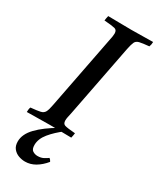

<svg xmlns="http://www.w3.org/2000/svg" viewBox="-249 -770 896 1089"><g transform="rotate(30 199.0 -225.5)"><path d="M-12 1Q-12 -6 -11 -15Q-10 -24 -7 -31Q36 -35 55.5 -39.5Q75 -44 83 -59Q91 -74 97 -107L189 -581Q193 -599 195 -611.5Q197 -624 197 -633Q197 -656 179.5 -660.5Q162 -665 110 -669Q112 -685 116 -701Q145 -701 188 -700Q231 -699 268 -699Q302 -699 342 -700Q382 -701 410 -701Q410 -684 404 -669Q361 -665 342 -660.5Q323 -656 316 -641.5Q309 -627 302 -593L210 -119Q206 -101 203.5 -89Q201 -77 201 -67Q201 -45 217 -40Q233 -35 285 -31Q284 -24 282.5 -15Q281 -6 279 1Q250 1 212 0Q174 -1 139 -1Q102 -1 59 0Q16 1 -12 1ZM191 -12H230Q182 24 150.5 62.5Q119 101 119 141Q119 169 133.5 178Q148 187 165 187Q188 187 204.5 178Q221 169 230 162Q239 169 244 180Q217 213 185.5 231.5Q154 250 119 250Q98 250 77 242.5Q56 235 41.5 217.5Q27 200 27 171Q27 123 71 77.5Q115 32 191 -12Z"/></g></svg>

Font: Castoro
Style: Italic
Weight: 400
Italic angle: -11°
Designer: John Hudson with Paul Hanslow, assisted by Kaja Sojewska.
Foundry: Tiro Typeworks Ltd.
Version: Version 2.04